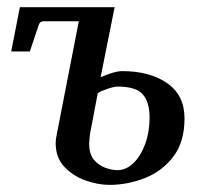

<svg xmlns="http://www.w3.org/2000/svg" viewBox="-20 -502 564 534"><path d="M284.2 12.2Q252.4 12.2 217.5 -0.2Q182.6 -12.7 158.7 -38.3Q134.8 -64 134.8 -104Q134.8 -114.7 138.2 -129.9L199.2 -442.9H101.1Q91.3 -442.9 87.9 -433.1L63 -358.9H11.2L35.2 -481.9H298.8L259.8 -287.1Q272.5 -293 290 -298.6Q307.6 -304.2 319.8 -304.2Q396.5 -304.2 444.8 -270.8Q493.2 -237.3 493.2 -172.9Q493.2 -106.9 461.9 -66.2Q430.7 -25.4 382.6 -6.6Q334.5 12.2 284.2 12.2ZM306.2 -28.8Q331.1 -28.8 351.3 -48.6Q371.6 -68.4 383.8 -101.6Q396 -134.8 396 -174.8Q396 -218.3 377 -239.7Q357.9 -261.2 307.1 -261.2Q297.4 -261.2 278.8 -254.9Q260.3 -248.5 252 -243.2L230 -127.9Q229.5 -120.6 228.8 -114.3Q228 -107.9 228 -102.1Q228 -72.8 241.9 -56.9Q255.9 -41 274.2 -34.9Q292.5 -28.8 306.2 -28.8Z"/></svg>

Font: Charis
Style: Italic
Weight: 400
Italic angle: -11°
Designer: Walt Agee, Miriam Martin, Annie Olsen, Victor Gaultney, Lorna Priest, Alan Ward, Bob Hallissy, Martin Hosken, Sharon Cor
Foundry: SIL Global
Version: Version 7.000